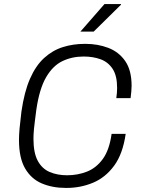

<svg xmlns="http://www.w3.org/2000/svg" viewBox="-20 -911 704 941"><path d="M302 10Q237 10 185 -12Q133 -34 103 -85.5Q73 -137 73 -226Q73 -249 76 -282.5Q79 -316 85 -364Q99 -461 127 -525Q155 -589 196 -626.5Q237 -664 287.5 -680Q338 -696 395 -696H400Q459 -696 510.5 -676.5Q562 -657 593.5 -612Q625 -567 625 -490Q625 -477 623.5 -462Q622 -447 620 -430H550Q552 -444 553 -456Q554 -468 554 -480Q554 -540 532 -573.5Q510 -607 473 -620.5Q436 -634 390 -634Q333 -634 286 -611.5Q239 -589 206 -532.5Q173 -476 158 -373Q154 -341 151 -318Q148 -295 146.5 -279Q145 -263 144.5 -251.5Q144 -240 144 -231Q144 -162 165 -123Q186 -84 223.5 -68Q261 -52 309 -52Q361 -52 406.5 -70Q452 -88 484 -132Q516 -176 527 -255H596Q582 -157 539.5 -99Q497 -41 436 -15.5Q375 10 307 10ZM374 -756 492 -891H573V-888L439 -756Z"/></svg>

Font: Chivo Medium ExtraLight
Style: Italic
Weight: 250
Italic angle: -8.05°
Version: Version 2.002